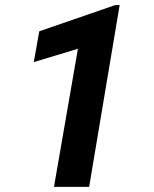

<svg xmlns="http://www.w3.org/2000/svg" viewBox="-20 -732 602 752"><path d="M329.1 0H191.4L285.2 -541L112.3 -488.8L133.8 -609.4L430.7 -711.9L448.7 -712.4Z"/></svg>

Font: RobotoInd
Style: Bold Italic
Weight: 700
Italic angle: -12°
Designer: Google
Version: Version 2.001150; 2014